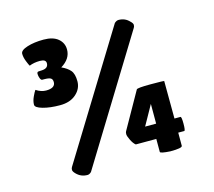

<svg xmlns="http://www.w3.org/2000/svg" viewBox="-102 -825 1071 959"><g transform="rotate(-15 434.0 -345.0)"><path d="M760 -150Q766 -150 766 -113.5Q766 -77 760 -77H729V-9Q729 3 667 3Q615 0 615 -8V-75H509Q497 -84 486.5 -105.5Q476 -127 476 -136.5Q476 -146 479 -151L585 -339Q588 -346 658 -346Q728 -346 728 -344L729 -150ZM634 -149V-251L577 -149ZM69 -398Q69 -417 79 -438.5Q89 -460 95 -468Q121 -451 146 -451Q194 -451 194 -482Q194 -497 184.5 -502.5Q175 -508 151 -508H141Q135 -508 130.5 -519.5Q126 -531 126 -542Q126 -553 135 -553L153 -554Q185 -556 185 -582Q185 -602 154 -602Q123 -602 99 -592Q95 -598 86.5 -619.5Q78 -641 78 -659Q78 -677 114 -688.5Q150 -700 199 -700Q248 -700 274 -678Q300 -656 300 -622Q300 -574 249 -543Q278 -530 293.5 -512Q309 -494 309 -455.5Q309 -417 278 -389.5Q247 -362 195 -362Q143 -362 106 -372.5Q69 -383 69 -398ZM565 -688Q576 -698 586 -698Q620 -698 642 -674Q654 -663 654 -654.5Q654 -646 650 -640L257 0Q247 10 237 10Q203 10 180 -14Q168 -26 168 -34.5Q168 -43 172 -49Z"/></g></svg>

Font: Lilita One
Style: Regular
Weight: 400
Designer: Juan Montoreano
Foundry: Juan Montoreano
Version: Version 1.002